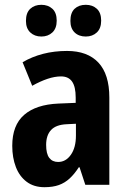

<svg xmlns="http://www.w3.org/2000/svg" viewBox="-20 -769 538 799"><path d="M259 -557Q344 -557 389.5 -508.5Q435 -460 435 -363V0H335L311 -73H308Q290 -45 270 -26.5Q250 -8 225 1Q200 10 165 10Q121 10 91 -12.5Q61 -35 46 -74Q31 -113 31 -162Q31 -248 80.5 -291Q130 -334 223 -338L295 -341V-363Q295 -408 280 -429.5Q265 -451 234 -451Q208 -451 178 -441Q148 -431 114 -412L74 -510Q113 -533 159.5 -545Q206 -557 259 -557ZM257 -252Q213 -250 192.5 -228Q172 -206 172 -166Q172 -129 185 -112Q198 -95 222 -95Q254 -95 275 -125Q296 -155 296 -205V-254ZM88 -682Q88 -716 106 -732.5Q124 -749 152 -749Q180 -749 198 -732.5Q216 -716 216 -683Q216 -651 198 -634Q180 -617 152 -617Q124 -617 106 -634Q88 -651 88 -682ZM273 -682Q273 -716 290.5 -732.5Q308 -749 337 -749Q365 -749 383 -732.5Q401 -716 401 -683Q401 -651 383 -634Q365 -617 337 -617Q308 -617 290.5 -634Q273 -651 273 -682Z"/></svg>

Font: Noto Sans Display Condensed
Style: Bold
Weight: 700
Width: 3
Designer: Monotype Design Team
Foundry: Monotype Imaging Inc.
Version: Version 2.003